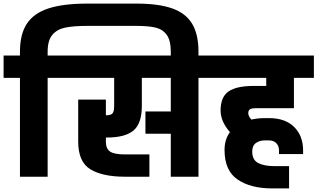

<svg xmlns="http://www.w3.org/2000/svg" viewBox="-31 -983 1766 1068"><path d="M1073 -695V-608H919V-695Q919 -758 896.5 -789Q874 -820 834.5 -829.5Q795 -839 727 -839H456Q378 -839 332 -829.5Q286 -820 260 -789Q234 -758 234 -695V-674H324V-550H234V0H80V-550H-11V-674H80V-695Q80 -792 118 -850.5Q156 -909 238 -936Q320 -963 456 -963H727Q852 -963 927.5 -936Q1003 -909 1038 -850.5Q1073 -792 1073 -695Z M1163 -674V-550H1073V0H919V-239H778V-363H919V-550H758V-395Q758 -296 711.5 -257Q665 -218 564 -218H558V-195Q558 -155 582 -139.5Q606 -124 665 -124H800V0H665Q539 0 471.5 -41.5Q404 -83 404 -195V-429H558V-342H564Q585 -342 594.5 -352Q604 -362 604 -395V-550H304V-674Z M1350 -353Q1350 -337 1367 -318Q1405 -326 1440 -326H1465Q1556 -326 1605.5 -276.5Q1655 -227 1655 -146V-126H1521V-146Q1521 -171 1506 -186.5Q1491 -202 1465 -202H1440Q1413 -202 1392.5 -187.5Q1372 -173 1372 -140Q1372 -93 1405.5 -76Q1439 -59 1493 -59H1577V65H1483Q1363 65 1290.5 15.5Q1218 -34 1218 -149Q1218 -207 1248 -248Q1196 -308 1196 -368Q1196 -444 1240.5 -474.5Q1285 -505 1380 -505H1450V-550H1143V-674H1715V-550H1604V-381H1390Q1369 -381 1359.5 -375Q1350 -369 1350 -353Z"/></svg>

Font: Biryani Heavy
Style: Regular
Weight: 900
Designer: Dan Reynolds and Mathieu Réguer
Foundry: Dan Reynolds and Mathieu Réguer
Version: Version 1.003; ttfautohint (v1.1) -l 5 -r 5 -G 72 -x 0 -D la